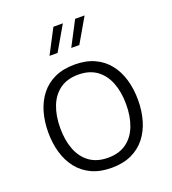

<svg xmlns="http://www.w3.org/2000/svg" viewBox="-166 -1073 1074 1201"><g transform="rotate(-20 370.5 -472.0)"><path d="M473.2 -948.7 388.1 -785.9H441.8L536.2 -948.7ZM328.5 -948.7 243.4 -785.9H297.1L391.5 -948.7ZM371 -681.4Q294.7 -681.4 238.5 -655.4Q182.2 -629.4 145.4 -582.5Q108.5 -535.7 90.3 -473.3Q72.1 -410.9 72.1 -338Q72.1 -265.5 90.4 -202.9Q108.6 -140.3 145.5 -93.6Q182.4 -46.9 238.6 -20.7Q294.9 5.4 371 5.4Q447.1 5.4 503.3 -20.7Q559.6 -46.9 596.5 -93.6Q633.3 -140.3 651.5 -202.9Q669.7 -265.5 669.7 -338Q669.7 -410.9 651.5 -473.3Q633.3 -535.7 596.5 -582.5Q559.7 -629.4 503.5 -655.4Q447.2 -681.4 371 -681.4ZM371 -614.3Q444.6 -614.3 493.2 -579.2Q541.9 -544 566.1 -481.8Q590.4 -419.6 590.4 -338Q590.4 -256.6 566.3 -194.3Q542.2 -132 493.5 -96.8Q444.7 -61.6 371 -61.6Q297.6 -61.6 248.8 -96.8Q200 -132 175.9 -194.2Q151.9 -256.4 151.9 -338Q151.9 -419.6 176.1 -481.8Q200.2 -544 248.9 -579.2Q297.5 -614.3 371 -614.3Z"/></g></svg>

Font: Estedad VF
Style: Regular
Weight: 100
Designer: Amin Abedi
Version: Version 7.3